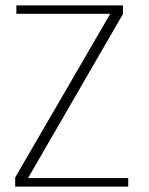

<svg xmlns="http://www.w3.org/2000/svg" viewBox="-20 -695 554 715"><path d="M36.5 0H457.5V-32H84.5L438 -643V-675H41V-643.5H390.5L36.5 -34Z"/></svg>

Font: Anybody UltraCondensed Thin ExtraLight
Style: Regular
Weight: 250
Version: Version 1.111